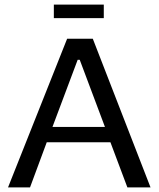

<svg xmlns="http://www.w3.org/2000/svg" viewBox="-20 -818 692 838"><path d="M637 0 385 -649H273L15 0H111L184 -197H462L536 0ZM438 -264H209L319 -557H328ZM433 -739V-798H215V-739Z"/></svg>

Font: Gamestation Text
Style: Bold
Weight: 400
Designer: Jonas Hecksher
Foundry: Jonas Hecksher, Playtypeª, e-types AS
Version: Version 1.003